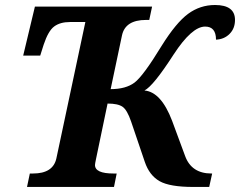

<svg xmlns="http://www.w3.org/2000/svg" viewBox="-20 -740 950 760"><path d="M86.9 0 98.1 -53.2H110.8Q189.9 -53.2 203.1 -112.8L317.9 -652.8H256.8Q218.3 -652.8 194.6 -635.3Q170.9 -617.7 152.8 -563L139.2 -520H71.8L118.2 -713.9H582L570.8 -661.1H558.1Q476.1 -661.1 462.9 -600.1L418 -387.2Q478 -387.2 512.5 -413.1Q546.9 -439 620.1 -559.1Q676.8 -649.9 724.4 -685.1Q772 -720.2 831.1 -720.2Q910.2 -720.2 910.2 -661.1Q910.2 -627.4 888.9 -606Q867.7 -584.5 835 -583Q835 -634.8 792 -634.8Q739.3 -634.8 667 -523.9Q586.9 -399.4 551.8 -381.8Q617.7 -376 661.1 -262.2L712.9 -122.1Q738.3 -53.2 816.9 -53.2H819.8L808.1 0H745.1Q651.9 0 611.6 -22.9Q571.3 -45.9 553.2 -99.1L499 -258.8Q483.4 -304.7 465.1 -317.4Q446.8 -330.1 405.8 -330.1L359.9 -109.9Q356 -91.3 356 -86.9Q356 -53.2 429.2 -53.2H441.9L431.2 0Z"/></svg>

Font: Droid Serif
Style: Bold Italic
Weight: 700
Italic angle: -12°
Designer: Monotype Design team
Foundry: Monotype Imaging Inc.
Version: Version 1.03